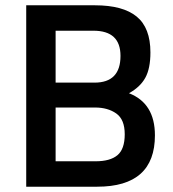

<svg xmlns="http://www.w3.org/2000/svg" viewBox="-20 -705 652 725"><path d="M79 -685H339Q444 -685 496 -642.5Q548 -600 548 -507Q548 -446 528.5 -411Q509 -376 467 -353Q565 -315 565 -194Q565 0 347 0H79ZM339 -299H190V-96H341Q396 -96 423.5 -119Q451 -142 451 -198Q451 -254 419 -276.5Q387 -299 339 -299ZM333 -589H190V-393H337Q435 -393 435 -494Q435 -589 333 -589Z"/></svg>

Font: Titillium Web[RUS by Daymarius]
Style: Regular
Weight: 600
Designer: Cyrillization by Daymarius
Foundry: Cyrillization by Daymarius
Version: Version 1.002 September 11, 2018